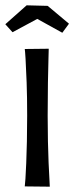

<svg xmlns="http://www.w3.org/2000/svg" viewBox="-22 -701 279 721"><path d="M165 0 71 -1Q72 -7 73.5 -29.5Q75 -52 76.5 -88Q78 -124 79 -169.5Q80 -215 80 -267Q80 -337 78 -392Q76 -447 74 -479.5Q72 -512 71 -517L161 -518Q161 -514 160 -480Q159 -446 158 -390.5Q157 -335 157 -266Q157 -215 158 -170Q159 -125 160.5 -89.5Q162 -54 163.5 -30.5Q165 -7 165 0ZM212 -578 118 -630 25 -580 -2 -610 78 -681 157 -679 237 -612Z"/></svg>

Font: Truculenta Medium
Style: Regular
Weight: 500
Version: Version 1.002